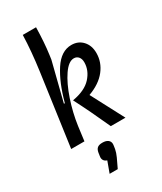

<svg xmlns="http://www.w3.org/2000/svg" viewBox="-225 -761 897 1066"><g transform="rotate(-30 224.0 -228.5)"><path d="M187 -514 183 -485 121 -239 124 -237 127 -239Q158 -354 205.5 -427Q253 -500 319 -500Q363 -500 390.5 -470Q418 -440 418 -392Q418 -333 380 -284.5Q342 -236 268 -209L378 0H284Q227 -126 174 -229Q256 -243 295 -286Q334 -329 334 -381Q334 -403 323 -416Q312 -429 294 -429Q260 -429 225.5 -378.5Q191 -328 164.5 -249.5Q138 -171 127 -92L115 0H30L94 -458Q111 -580 114 -683H199Q197 -586 187 -514ZM226 167 198 226H146L172 155Q147 146 147 122L148 113L151 93Q154 74 164.5 65Q175 56 197 56Q220 56 232.5 65.5Q245 75 245 92Q245 99 244 102L241 122Q237 143 226 167Z"/></g></svg>

Font: Ropa Sans
Style: Italic
Weight: 400
Version: Version 1.100